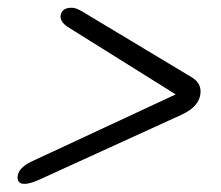

<svg xmlns="http://www.w3.org/2000/svg" viewBox="-20 -582 556 483"><path d="M133 -545.5Q137.5 -562.5 159.5 -562.5Q168.5 -562.5 177.2 -558.2Q186 -554 197 -547L462.5 -387.5Q490.5 -370.5 483 -339.5Q476 -311.5 437 -293.5L86.5 -133.5Q71.5 -126.5 60.8 -123Q50 -119.5 40.5 -119.5Q30 -119.5 26.2 -126.5Q22.5 -133.5 25.5 -144Q30.5 -161.5 59 -175.5L422 -344.5L150 -514.5Q129 -528.5 133 -545.5Z"/></svg>

Font: Fraunces 9pt S100 Light
Style: Italic
Weight: 300
Italic angle: -16°
Version: Version 1.000; ttfautohint (v1.8.3)